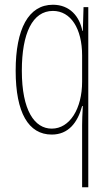

<svg xmlns="http://www.w3.org/2000/svg" viewBox="-20 -557 462 809"><path d="M326 -30V232H352V-527H332L329 -427H327C315 -488 274 -537 203 -537C100 -537 46 -435 46 -259C46 -82 100 10 198 10C268 10 307 -40 326 -110H329C327 -81 326 -45 326 -30ZM198 -15C126 -15 72 -91 72 -259C72 -417 117 -511 203 -511C278 -511 326 -437 326 -323V-213C326 -99 274 -15 198 -15Z"/></svg>

Font: Noto Sans Armenian ExtraCondensed Thin
Style: Regular
Weight: 100
Width: 2
Designer: Monotype Design Team
Foundry: Monotype Imaging Inc.
Version: Version 2.008